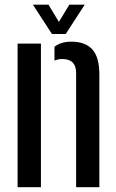

<svg xmlns="http://www.w3.org/2000/svg" viewBox="-20 -782 486 802"><path d="M298 0V-479Q297 -535.5 240 -535.5Q223.5 -535.5 207.5 -529V-586.5Q234.5 -608 278 -608Q336 -608 365.5 -575.8Q395 -543.5 395 -471V0ZM53.5 0V-600H151V0ZM197 -640 117.5 -762.5H182.5L226 -690.5L269.5 -762.5H334L254.5 -640Z"/></svg>

Font: Big Shoulders Stencil Text SemiBold
Style: Regular
Weight: 600
Designer: Patric King
Foundry: XO Type Co
Version: Version 1.000